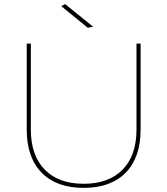

<svg xmlns="http://www.w3.org/2000/svg" viewBox="-20 -911 814 934"><path d="M297 -891 433 -781 407 -776 278 -881ZM387 -17Q509 -17 576.5 -86Q644 -155 644 -281V-699H664V-281Q664 -145 591.5 -71Q519 3 387 3Q255 3 182.5 -71Q110 -145 110 -281V-699H130V-281Q130 -155 197.5 -86Q265 -17 387 -17Z"/></svg>

Font: TypoPRO Montserrat
Style: Regular
Weight: 250
Designer: Julieta Ulanovsky
Foundry: Julieta Ulanovsky
Version: Version 6.001